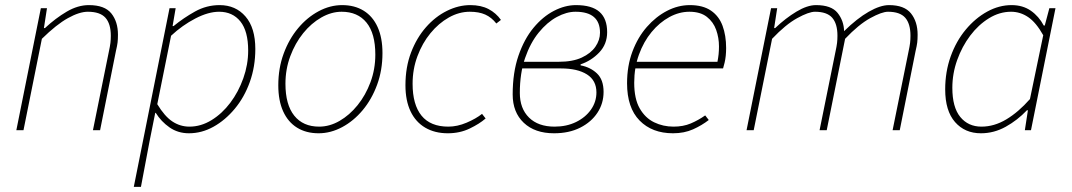

<svg xmlns="http://www.w3.org/2000/svg" viewBox="-20 -510 4200 752"><path d="M44 0 140 -478H164L152 -400H156Q198 -439 241.5 -464.5Q285 -490 328 -490Q390 -490 416 -457.5Q442 -425 442 -374Q442 -356 440.5 -343.5Q439 -331 434 -310L372 0H344L406 -306Q411 -329 412.5 -342Q414 -355 414 -370Q414 -417 393 -440.5Q372 -464 324 -464Q291 -464 246 -439Q201 -414 144 -358L72 0Z M504 222 644 -478H668L656 -408H660Q699 -440 744 -465Q789 -490 840 -490Q903 -490 941.5 -445.5Q980 -401 980 -318Q980 -249 958.5 -189Q937 -129 899.5 -84Q862 -39 816 -13.5Q770 12 720 12Q677 12 644 -11Q611 -34 590 -68H588L566 42L532 222ZM722 -14Q767 -14 808.5 -39.5Q850 -65 882 -107.5Q914 -150 933 -203.5Q952 -257 952 -312Q952 -388 921.5 -426Q891 -464 838 -464Q796 -464 745 -437.5Q694 -411 650 -370L596 -102Q625 -54 655.5 -34Q686 -14 722 -14Z M1228 12Q1179 12 1143.5 -10Q1108 -32 1089 -74Q1070 -116 1070 -176Q1070 -243 1091 -300Q1112 -357 1147.5 -399.5Q1183 -442 1228 -466Q1273 -490 1320 -490Q1369 -490 1404.5 -468Q1440 -446 1459 -404Q1478 -362 1478 -302Q1478 -235 1457 -178Q1436 -121 1400.5 -78.5Q1365 -36 1320 -12Q1275 12 1228 12ZM1230 -14Q1271 -14 1310 -36.5Q1349 -59 1380.5 -98Q1412 -137 1431 -188Q1450 -239 1450 -296Q1450 -379 1415.5 -421.5Q1381 -464 1318 -464Q1278 -464 1238.5 -441.5Q1199 -419 1167.5 -380Q1136 -341 1117 -290Q1098 -239 1098 -182Q1098 -100 1132.5 -57Q1167 -14 1230 -14Z M1734 12Q1683 12 1645.5 -10Q1608 -32 1588 -74Q1568 -116 1568 -176Q1568 -247 1590 -304.5Q1612 -362 1648.5 -403.5Q1685 -445 1730.5 -467.5Q1776 -490 1822 -490Q1864 -490 1893.5 -474.5Q1923 -459 1942 -432L1924 -418Q1905 -442 1880.5 -453Q1856 -464 1820 -464Q1778 -464 1738 -441.5Q1698 -419 1666 -380Q1634 -341 1615 -290Q1596 -239 1596 -182Q1596 -100 1631 -57Q1666 -14 1736 -14Q1771 -14 1807.5 -29.5Q1844 -45 1868 -64L1882 -46Q1858 -25 1819.5 -6.5Q1781 12 1734 12Z M2150 12Q2075 12 2031.5 -29Q1988 -70 1988 -140Q1988 -226 2010.5 -291.5Q2033 -357 2069.5 -401Q2106 -445 2149.5 -467.5Q2193 -490 2236 -490Q2298 -490 2328 -463.5Q2358 -437 2358 -384Q2358 -337 2327 -304.5Q2296 -272 2254 -258V-254Q2292 -247 2318 -222.5Q2344 -198 2344 -150Q2344 -105 2320 -68.5Q2296 -32 2252.5 -10Q2209 12 2150 12ZM2152 -14Q2199 -14 2236 -32Q2273 -50 2294.5 -80.5Q2316 -111 2316 -148Q2316 -195 2279 -218.5Q2242 -242 2177 -242H2011L2016 -268H2168Q2223 -268 2258.5 -284.5Q2294 -301 2312 -327Q2330 -353 2330 -382Q2330 -464 2234 -464Q2199 -464 2161 -443.5Q2123 -423 2090 -382.5Q2057 -342 2036.5 -282.5Q2016 -223 2016 -146Q2016 -85 2052 -49.5Q2088 -14 2152 -14Z M2616 12Q2534 12 2485 -38Q2436 -88 2436 -184Q2436 -252 2457 -308Q2478 -364 2513.5 -404.5Q2549 -445 2592.5 -467.5Q2636 -490 2682 -490Q2733 -490 2764.5 -468.5Q2796 -447 2810 -409Q2824 -371 2824 -322Q2824 -306 2822.5 -291.5Q2821 -277 2818 -264.5Q2815 -252 2812 -242H2460L2466 -268H2790Q2793 -283 2794.5 -297.5Q2796 -312 2796 -328Q2796 -362 2785 -393Q2774 -424 2748.5 -444Q2723 -464 2680 -464Q2640 -464 2601.5 -443Q2563 -422 2532 -384.5Q2501 -347 2482.5 -296Q2464 -245 2464 -186Q2464 -123 2485.5 -85.5Q2507 -48 2542 -31Q2577 -14 2618 -14Q2656 -14 2685.5 -26.5Q2715 -39 2742 -58L2756 -40Q2729 -19 2694.5 -3.5Q2660 12 2616 12Z M2904 0 3000 -478H3024L3012 -400H3016Q3057 -439 3099.5 -464.5Q3142 -490 3176 -490Q3236 -490 3260.5 -459.5Q3285 -429 3286 -388Q3337 -438 3382.5 -464Q3428 -490 3462 -490Q3522 -490 3548 -457.5Q3574 -425 3574 -374Q3574 -356 3572.5 -343.5Q3571 -331 3566 -310L3504 0H3476L3538 -306Q3543 -329 3544.5 -342Q3546 -355 3546 -370Q3546 -417 3525.5 -440.5Q3505 -464 3458 -464Q3434 -464 3388.5 -439Q3343 -414 3290 -358L3218 0H3190L3252 -306Q3257 -329 3258.5 -342Q3260 -355 3260 -370Q3260 -417 3239.5 -440.5Q3219 -464 3172 -464Q3148 -464 3102.5 -439Q3057 -414 3004 -358L2932 0Z M3822 12Q3759 12 3720.5 -32Q3682 -76 3682 -160Q3682 -229 3703.5 -289Q3725 -349 3762.5 -394Q3800 -439 3846.5 -464.5Q3893 -490 3942 -490Q3986 -490 4017.5 -468Q4049 -446 4068 -410H4072L4090 -478H4114L4018 0H3994L4006 -78H4002Q3965 -39 3919 -13.5Q3873 12 3822 12ZM3824 -14Q3874 -14 3921.5 -42.5Q3969 -71 4014 -122L4066 -372Q4038 -422 4007 -443Q3976 -464 3940 -464Q3895 -464 3853.5 -438.5Q3812 -413 3780 -370.5Q3748 -328 3729 -275Q3710 -222 3710 -166Q3710 -90 3741 -52Q3772 -14 3824 -14Z"/></svg>

Font: Source Sans 3 ExtraLight
Style: Italic
Weight: 250
Italic angle: -11°
Designer: Paul D. Hunt
Foundry: Adobe
Version: Version 3.046;hotconv 1.0.118;makeotfexe 2.5.65603